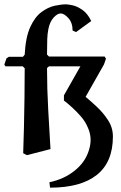

<svg xmlns="http://www.w3.org/2000/svg" viewBox="-26 -706 559 886"><path d="M200 -400 191 -392Q191 -298 196.5 -199.5Q202 -101 207 -18L98 10L81 1Q83 -51 84.5 -117.5Q86 -184 87 -255Q88 -326 88 -391L79 -400H-1L-6 -408L4 -437L15 -444H80L88 -454Q92 -534 113.5 -581Q135 -628 165.5 -650.5Q196 -673 226.5 -679.5Q257 -686 278 -686Q288 -686 309 -681.5Q330 -677 354 -660.5Q378 -644 395 -609L325 -558L309 -565Q309 -601 289.5 -622.5Q270 -644 254 -644Q239 -644 221.5 -625Q204 -606 197 -571Q193 -550 192 -525.5Q191 -501 191 -454L200 -445H457L463 -435L454 -409L369 -259Q391 -241 420.5 -213.5Q450 -186 472.5 -151.5Q495 -117 495 -76Q495 42 421 101Q347 160 205 160L202 135Q269 121 318 82Q367 43 384 -12Q402 -67 380 -116Q368 -145 347.5 -168.5Q327 -192 306 -211Q285 -230 269 -242V-266L345 -400Z"/></svg>

Font: Aref Ruqaa Ink
Style: Bold
Weight: 700
Designer: Abdullah Aref
Version: Version 1.005